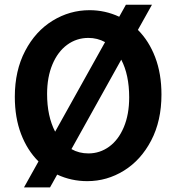

<svg xmlns="http://www.w3.org/2000/svg" viewBox="-20 -769 772 828"><path d="M356.4 12.2Q287.6 12.2 226.6 -16.1L195.8 39.1H83.5L146 -72.8Q97.7 -120.6 70.8 -191.2Q43.9 -261.7 43.9 -351.6Q43.9 -464.4 88.4 -549.3Q132.8 -634.3 206.8 -679.7Q280.8 -725.1 366.2 -725.1Q433.6 -725.1 494.1 -696.8L522.9 -748.5H635.3L574.7 -640.1Q622.6 -592.3 649.4 -521.7Q676.3 -451.2 676.3 -361.3Q676.3 -248 632.1 -163.3Q587.9 -78.6 514.6 -33.2Q441.4 12.2 356.4 12.2ZM502.9 -511.7 288.1 -126Q320.8 -107.4 361.3 -107.4Q410.6 -107.4 450.7 -136.5Q490.7 -165.5 513.9 -220.5Q537.1 -275.4 537.1 -349.1Q537.1 -446.3 502.9 -511.7ZM217.8 -201.2 433.1 -587.4Q399.9 -605.5 361.3 -605.5Q310.1 -605.5 269.5 -575.7Q229 -545.9 206.1 -491.2Q183.1 -436.5 183.1 -363.8Q183.1 -268.1 217.8 -201.2Z"/></svg>

Font: Lesson One
Style: Bold
Weight: 700
Designer: But Ko, Victor Gaultney, Annie Olsen, Julie Remington, Don Collingsworth, Eric Hays, Becca Hirsbrunner
Version: Version 1.100